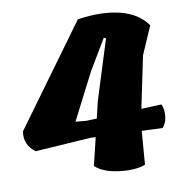

<svg xmlns="http://www.w3.org/2000/svg" viewBox="-90 -842 893 935"><g transform="rotate(-10 356.5 -374.5)"><path d="M452 -762Q629 -762 697 -664L637 -526L584 -271L684 -275Q696 -249 692 -214Q688 -179 669 -161L567 -165L554 0Q507 19 427 9.5Q347 0 308 -37L341 -174L315 -175L41 -157Q-14 -198 -3 -263L355 -754Q413 -762 452 -762ZM310 -260 362 -262 381 -343 474 -639 464 -644 375 -495 257 -265Z"/></g></svg>

Font: Tillana ExtraBold
Style: Regular
Weight: 800
Designer: Lipi Raval (Devanagari, Latin), Jonny Pinhorn (Latin)
Foundry: Indian Type Foundry
Version: Version 2.003;PS 1.0;hotconv 1.0.79;makeotf.lib2.5.61930; tt